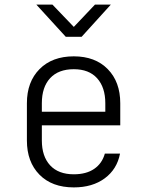

<svg xmlns="http://www.w3.org/2000/svg" viewBox="-20 -805 640 835"><path d="M301 10Q206 10 151.5 -45.5Q97 -101 97 -194V-356Q97 -449 152 -504.5Q207 -560 301 -560Q394 -560 448.5 -504.5Q503 -449 503 -356V-260H162V-194Q162 -125 198 -86Q234 -47 301 -47Q355 -47 389.5 -70.5Q424 -94 436 -137H502Q489 -69 435.5 -29.5Q382 10 301 10ZM162 -319H438V-356Q438 -425 402.5 -464.5Q367 -504 301 -504Q234 -504 198 -465Q162 -426 162 -356ZM266 -645 138 -785H208L301 -688L393 -785H462L335 -645Z"/></svg>

Font: Tiny ExtraLight
Style: Regular
Weight: 200
Monospace: yes
Designer: Philipp Nurullin, Konstantin Bulenkov
Foundry: JetBrains
Version: Version 2.251; ttfautohint (v1.8.4.7-5d5b)